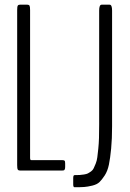

<svg xmlns="http://www.w3.org/2000/svg" viewBox="-20 -722 550 813"><path d="M295.4 70.8Q290 70.8 290 58.6V32.7Q290 19.5 295.4 19.5Q309.6 19.5 317.4 19Q325.2 18.6 335.9 16.8Q346.7 15.1 352.3 12.2Q357.9 9.3 365.5 3.9Q373 -1.5 376.7 -9.5Q380.4 -17.6 385.3 -29.3Q390.1 -41 392.1 -56.4Q394 -71.8 396.2 -92.3Q398.4 -112.8 399.2 -138.2Q399.9 -163.6 399.9 -195.3V-677.2Q399.9 -702.1 410.2 -702.1H444.3Q454.6 -702.1 454.6 -677.2V-187.5Q454.6 -133.8 450.7 -93.3Q446.8 -52.7 441.2 -25.1Q435.5 2.4 423.3 21Q411.1 39.6 400.9 49.3Q390.6 59.1 370.6 64Q350.6 68.8 336.4 69.8Q322.3 70.8 295.4 70.8ZM64 0Q57.6 0 55.2 -4.2Q52.7 -8.3 52.7 -22.9V-679.2Q52.7 -693.8 55.2 -698Q57.6 -702.1 64 -702.1H96.2Q102.5 -702.1 105 -698Q107.4 -693.8 107.4 -679.2V-53.7Q107.4 -49.3 108.4 -46.9Q109.4 -44.4 110.6 -44.2Q111.8 -43.9 114.3 -43.9H244.1Q250.5 -43.9 253.2 -41.7Q255.9 -39.6 255.9 -29.8V-15.1Q255.9 -8.3 254.2 -4.9Q252.4 -1.5 250.5 -0.7Q248.5 0 244.1 0Z"/></svg>

Font: BenchNine Light
Style: Regular
Weight: 300
Version: Version 1 ; ttfautohint (v0.92.18-e454-dirty) -l 8 -r 50 -G 